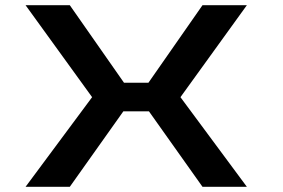

<svg xmlns="http://www.w3.org/2000/svg" viewBox="-20 -720 1090 740"><path d="M249 0H78.5L335 -345.5L78.5 -700H249L458 -401H552L760.5 -700H931.5L675.5 -345.5L931.5 0H760.5L554 -291H455.5Z"/></svg>

Font: League Mono Extended SemiBold
Style: Regular
Weight: 600
Width: 9
Designer: Tyler Finck
Foundry: The League of Moveable Type / Tyler Finck
Version: Version 2.210